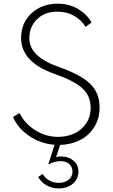

<svg xmlns="http://www.w3.org/2000/svg" viewBox="-20 -784 623 1058"><path d="M280.8 13.7Q202.6 7.8 139.9 -35.4Q77.1 -78.6 51.8 -139.6L87.9 -161.1Q115.7 -103.5 173.8 -66.7Q231.9 -29.8 300.3 -29.8Q347.7 -29.8 387.7 -47.6Q427.7 -65.4 453.6 -102.5Q479.5 -139.6 479.5 -189.9Q479.5 -254.9 434.8 -296.6Q390.1 -338.4 280.3 -377Q96.2 -441.4 96.2 -575.2Q96.2 -656.7 153.1 -710.2Q210 -763.7 297.9 -763.7Q363.8 -763.7 413.1 -732.7Q462.4 -701.7 484.4 -659.7L451.2 -635.7Q432.1 -670.4 391.1 -695.1Q350.1 -719.7 296.4 -719.7Q225.1 -719.7 183.3 -677.2Q141.6 -634.8 141.6 -574.7Q141.6 -522.5 181.4 -483.4Q221.2 -444.3 304.2 -415Q424.3 -373 476.6 -322.5Q528.8 -272 528.8 -192.4Q528.8 -129.9 498.5 -82.5Q468.3 -35.2 419.4 -11.2Q370.6 12.7 311.5 14.6L289.1 81.5Q302.7 78.1 316.9 78.1Q356.9 78.1 384.5 100.8Q412.1 123.5 412.1 161.6Q412.1 202.1 381.6 228.3Q351.1 254.4 303.7 254.4Q267.1 254.4 237.3 237.8Q207.5 221.2 190.4 190.9L215.8 174.8Q229 197.8 252.2 210.7Q275.4 223.6 303.7 223.6Q337.4 223.6 358.4 206.3Q379.4 189 379.4 161.1Q379.4 135.7 361.6 119.9Q343.8 104 315.4 104Q277.8 104 249.5 121.6L246.6 120.1Z"/></svg>

Font: Spartan MB Light
Style: Regular
Weight: 300
Designer: Matt Bailey, Mirko Velimirovic
Foundry: Matt Bailey
Version: Version 1.005